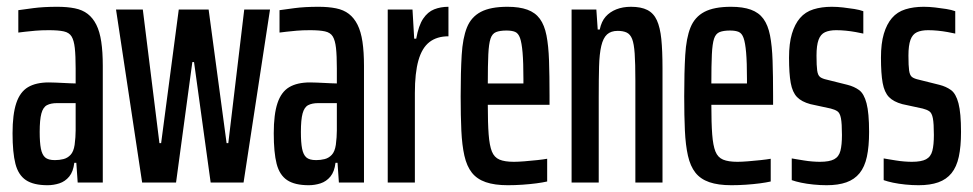

<svg xmlns="http://www.w3.org/2000/svg" viewBox="-20 -538 2869 566"><path d="M120 8Q79 8 56.5 -7Q34 -22 25.5 -55Q17 -88 17 -145Q17 -201 28 -234Q39 -267 62.5 -281Q86 -295 124 -295Q133 -295 144 -294.5Q155 -294 166 -293.5Q177 -293 186.5 -292.5Q196 -292 203 -292V-336Q203 -374 200.5 -396.5Q198 -419 191 -430.5Q184 -442 168 -445.5Q152 -449 124 -449Q102 -449 84.5 -447.5Q67 -446 54.5 -444.5Q42 -443 34 -442V-508Q48 -510 78 -514Q108 -518 149 -518Q178 -518 200.5 -513.5Q223 -509 238.5 -497Q254 -485 264 -465Q274 -445 278.5 -415Q283 -385 283 -344V0H209L205 -58H199Q196 -32 184 -17.5Q172 -3 155 2.5Q138 8 120 8ZM142 -66Q155 -66 167 -69Q179 -72 188 -81.5Q197 -91 200 -111Q203 -134 203 -153.5Q203 -173 203 -199V-234H148Q130 -234 118.5 -228Q107 -222 102 -203.5Q97 -185 97 -149Q97 -118 100.5 -100Q104 -82 113 -74Q122 -66 142 -66Z M399 0 322 -510H401L450 -116H455L507 -510H595L648 -116H653L700 -510H776L698 0H601L552 -355H547L499 0Z M890 8Q849 8 826.5 -7Q804 -22 795.5 -55Q787 -88 787 -145Q787 -201 798 -234Q809 -267 832.5 -281Q856 -295 894 -295Q903 -295 914 -294.5Q925 -294 936 -293.5Q947 -293 956.5 -292.5Q966 -292 973 -292V-336Q973 -374 970.5 -396.5Q968 -419 961 -430.5Q954 -442 938 -445.5Q922 -449 894 -449Q872 -449 854.5 -447.5Q837 -446 824.5 -444.5Q812 -443 804 -442V-508Q818 -510 848 -514Q878 -518 919 -518Q948 -518 970.5 -513.5Q993 -509 1008.5 -497Q1024 -485 1034 -465Q1044 -445 1048.5 -415Q1053 -385 1053 -344V0H979L975 -58H969Q966 -32 954 -17.5Q942 -3 925 2.5Q908 8 890 8ZM912 -66Q925 -66 937 -69Q949 -72 958 -81.5Q967 -91 970 -111Q973 -134 973 -153.5Q973 -173 973 -199V-234H918Q900 -234 888.5 -228Q877 -222 872 -203.5Q867 -185 867 -149Q867 -118 870.5 -100Q874 -82 883 -74Q892 -66 912 -66Z M1123 0V-510H1196L1201 -424H1207Q1214 -463 1227.5 -483Q1241 -503 1260 -510.5Q1279 -518 1302 -518V-431Q1268 -431 1246 -414Q1224 -397 1213.5 -360Q1203 -323 1203 -264V0Z M1477 8Q1438 8 1412 -1Q1386 -10 1371 -29Q1356 -48 1349 -79Q1342 -110 1340 -153Q1338 -196 1338 -254Q1338 -325 1341 -375.5Q1344 -426 1356.5 -457Q1369 -488 1397.5 -503Q1426 -518 1476 -518Q1511 -518 1534.5 -509.5Q1558 -501 1571.5 -482.5Q1585 -464 1591 -433.5Q1597 -403 1598.5 -359Q1600 -315 1600 -255V-229H1418Q1418 -175 1420.5 -142Q1423 -109 1430 -91.5Q1437 -74 1452.5 -67.5Q1468 -61 1495 -61Q1507 -61 1526 -62.5Q1545 -64 1563.5 -66Q1582 -68 1593 -70V-3Q1580 0 1561 2.5Q1542 5 1520 6.5Q1498 8 1477 8ZM1523 -272V-305Q1523 -354 1520.5 -383Q1518 -412 1513 -426Q1508 -440 1498.5 -444Q1489 -448 1473 -448Q1454 -448 1442.5 -443.5Q1431 -439 1426 -424Q1421 -409 1419.5 -377.5Q1418 -346 1418 -292H1543Z M1665 0V-510H1738L1742 -451H1748Q1753 -475 1765.5 -489Q1778 -503 1797 -510.5Q1816 -518 1840 -518Q1870 -518 1888.5 -508.5Q1907 -499 1916.5 -478Q1926 -457 1929.5 -423Q1933 -389 1933 -337V0H1853V-301Q1853 -351 1851 -380Q1849 -409 1843.5 -423Q1838 -437 1827.5 -442Q1817 -447 1801 -447Q1781 -447 1769.5 -436.5Q1758 -426 1752.5 -402.5Q1747 -379 1746 -342Q1745 -305 1745 -252V0Z M2136 8Q2097 8 2071 -1Q2045 -10 2030 -29Q2015 -48 2008 -79Q2001 -110 1999 -153Q1997 -196 1997 -254Q1997 -325 2000 -375.5Q2003 -426 2015.5 -457Q2028 -488 2056.5 -503Q2085 -518 2135 -518Q2170 -518 2193.5 -509.5Q2217 -501 2230.5 -482.5Q2244 -464 2250 -433.5Q2256 -403 2257.5 -359Q2259 -315 2259 -255V-229H2077Q2077 -175 2079.5 -142Q2082 -109 2089 -91.5Q2096 -74 2111.5 -67.5Q2127 -61 2154 -61Q2166 -61 2185 -62.5Q2204 -64 2222.5 -66Q2241 -68 2252 -70V-3Q2239 0 2220 2.5Q2201 5 2179 6.5Q2157 8 2136 8ZM2182 -272V-305Q2182 -354 2179.5 -383Q2177 -412 2172 -426Q2167 -440 2157.5 -444Q2148 -448 2132 -448Q2113 -448 2101.5 -443.5Q2090 -439 2085 -424Q2080 -409 2078.5 -377.5Q2077 -346 2077 -292H2202Z M2417 8Q2398 8 2378 6Q2358 4 2341.5 0.5Q2325 -3 2314 -7V-71Q2319 -70 2328.5 -68.5Q2338 -67 2350 -65Q2362 -63 2374.5 -62Q2387 -61 2397 -61Q2425 -61 2439 -68.5Q2453 -76 2457.5 -93.5Q2462 -111 2462 -140Q2462 -174 2459 -189.5Q2456 -205 2448.5 -210Q2441 -215 2429 -218L2369 -231Q2343 -238 2329.5 -252Q2316 -266 2311 -293.5Q2306 -321 2306 -368Q2306 -410 2314.5 -438.5Q2323 -467 2338.5 -485Q2354 -503 2378 -510.5Q2402 -518 2432 -518Q2448 -518 2465.5 -516Q2483 -514 2498.5 -511.5Q2514 -509 2525 -505V-439Q2516 -441 2502.5 -443.5Q2489 -446 2474 -447.5Q2459 -449 2445 -449Q2425 -449 2412 -443Q2399 -437 2393 -420.5Q2387 -404 2387 -374Q2387 -344 2389 -330Q2391 -316 2397.5 -311Q2404 -306 2418 -303L2478 -288Q2498 -283 2512.5 -272.5Q2527 -262 2534.5 -233.5Q2542 -205 2542 -149Q2542 -106 2535.5 -76Q2529 -46 2514 -27.5Q2499 -9 2475 -0.5Q2451 8 2417 8Z M2688 8Q2669 8 2649 6Q2629 4 2612.5 0.5Q2596 -3 2585 -7V-71Q2590 -70 2599.5 -68.5Q2609 -67 2621 -65Q2633 -63 2645.5 -62Q2658 -61 2668 -61Q2696 -61 2710 -68.5Q2724 -76 2728.5 -93.5Q2733 -111 2733 -140Q2733 -174 2730 -189.5Q2727 -205 2719.5 -210Q2712 -215 2700 -218L2640 -231Q2614 -238 2600.5 -252Q2587 -266 2582 -293.5Q2577 -321 2577 -368Q2577 -410 2585.5 -438.5Q2594 -467 2609.5 -485Q2625 -503 2649 -510.5Q2673 -518 2703 -518Q2719 -518 2736.5 -516Q2754 -514 2769.5 -511.5Q2785 -509 2796 -505V-439Q2787 -441 2773.5 -443.5Q2760 -446 2745 -447.5Q2730 -449 2716 -449Q2696 -449 2683 -443Q2670 -437 2664 -420.5Q2658 -404 2658 -374Q2658 -344 2660 -330Q2662 -316 2668.5 -311Q2675 -306 2689 -303L2749 -288Q2769 -283 2783.5 -272.5Q2798 -262 2805.5 -233.5Q2813 -205 2813 -149Q2813 -106 2806.5 -76Q2800 -46 2785 -27.5Q2770 -9 2746 -0.5Q2722 8 2688 8Z"/></svg>

Font: Saira UltraCondensed SemiBold
Style: Regular
Weight: 600
Width: 1
Designer: Hector Gatti with collaboration of the Omnibus-Type team
Foundry: Omnibus-Type
Version: Version 1.101